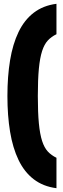

<svg xmlns="http://www.w3.org/2000/svg" viewBox="-20 -770 331 1010"><path d="M19 -265Q19 -368 33 -453Q47 -538 77.5 -601.5Q108 -665 157.5 -703Q207 -741 277 -750V-590Q250 -577 231.5 -557Q213 -537 201.5 -501.5Q190 -466 184.5 -409Q179 -352 179 -265Q179 -178 184.5 -121Q190 -64 201.5 -28.5Q213 7 231.5 27Q250 47 277 60V220Q207 211 157.5 173Q108 135 77.5 71.5Q47 8 33 -77Q19 -162 19 -265Z"/></svg>

Font: Georama SemiCondensed Black
Style: Regular
Weight: 900
Width: 4
Designer: Jean-Baptiste Levee
Foundry: Production Type
Version: Version 1.001